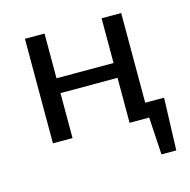

<svg xmlns="http://www.w3.org/2000/svg" viewBox="-88 -503 730 738"><g transform="rotate(-15 277.0 -133.5)"><path d="M457 -59H532L525 149H466L457 0H379V-179H152V0H74V-416H152V-238H379V-416H457Z"/></g></svg>

Font: EauTest Medium
Style: Italic
Weight: 500
Italic angle: -12°
Designer: Christian Thalmann (Catharsis Fonts)
Version: Version 0.001;PS 000.001;hotconv 1.0.88;makeotf.lib2.5.64775